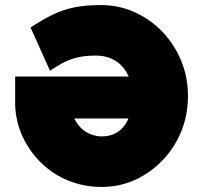

<svg xmlns="http://www.w3.org/2000/svg" viewBox="-20 -730 804 760"><path d="M382 10Q314 10 253.5 -14Q193 -38 146.5 -82Q100 -126 71.5 -185Q43 -244 40 -313V-427H678L687 -261H274Q283 -243 295 -229.5Q307 -216 321 -207.5Q335 -199 351 -194.5Q367 -190 382 -190Q409 -190 431 -199.5Q453 -209 469.5 -229Q486 -249 495 -279Q504 -309 504 -351Q504 -387 493.5 -416.5Q483 -446 464 -467Q445 -488 418.5 -499Q392 -510 359 -510Q322 -510 293 -504Q264 -498 237 -485Q210 -472 178 -450L101 -621Q149 -653 189.5 -672.5Q230 -692 275 -701Q320 -710 379 -710Q450 -710 512.5 -682Q575 -654 622.5 -604.5Q670 -555 697 -490Q724 -425 724 -350Q724 -275 697.5 -210Q671 -145 623.5 -95.5Q576 -46 514.5 -18Q453 10 382 10Z"/></svg>

Font: Lexend Deca Black
Style: Regular
Weight: 900
Designer: Bonnie Shaver-Troup, Thomas Jockin
Foundry: Lexend
Version: Version 1.007